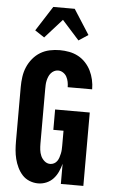

<svg xmlns="http://www.w3.org/2000/svg" viewBox="-64 -1022 628 1071"><g transform="rotate(5 250.0 -486.0)"><path d="M191 8Q166 8 142.5 -1.5Q119 -11 102.5 -29Q86 -47 75 -70Q64 -93 58 -117Q52 -141 50 -165.5Q48 -190 48 -215V-520Q48 -548 52 -576.5Q56 -605 67 -631Q78 -657 96.5 -679.5Q115 -702 139 -716.5Q163 -731 191 -737Q219 -743 248 -743Q274 -743 300.5 -738Q327 -733 350.5 -720.5Q374 -708 392.5 -688Q411 -668 422.5 -644.5Q434 -621 440 -594.5Q446 -568 446 -541H309Q309 -556 306 -571Q303 -586 296 -599Q289 -612 276 -620.5Q263 -629 248 -629Q236 -629 225.5 -623.5Q215 -618 207.5 -609Q200 -600 195.5 -589Q191 -578 188.5 -566.5Q186 -555 185.5 -543.5Q185 -532 185 -520V-215Q185 -197 187 -179.5Q189 -162 196 -146Q203 -130 217 -118Q231 -106 249 -106Q260 -106 270.5 -111.5Q281 -117 287.5 -126.5Q294 -136 297.5 -147Q301 -158 303.5 -169.5Q306 -181 306.5 -192.5Q307 -204 307 -215V-297H250V-411H444V0H318V-113Q312 -90 302 -68Q292 -46 276 -28.5Q260 -11 237.5 -1.5Q215 8 191 8ZM154 -806 101 -841 190 -980H310L399 -841L346 -806L250 -913Z"/></g></svg>

Font: Iosevka Curly Heavy
Style: Regular
Weight: 900
Monospace: yes
Designer: Belleve Invis
Foundry: Belleve Invis
Version: Version 22.1.2; ttfautohint (v1.8.4)